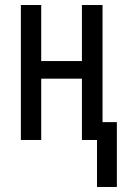

<svg xmlns="http://www.w3.org/2000/svg" viewBox="-20 -557 502 764"><path d="M366 187V0H306V-244H144V0H63V-537H144V-314H306V-537H388V-71H445V187Z"/></svg>

Font: Noto Sans Display Condensed
Style: Regular
Weight: 400
Width: 3
Designer: Monotype Design Team
Foundry: Monotype Imaging Inc.
Version: Version 1.900